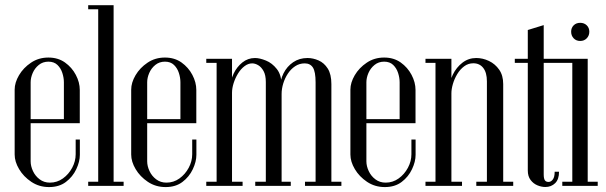

<svg xmlns="http://www.w3.org/2000/svg" viewBox="-20 -724 2361 748"><path d="M37.1 -374.8Q37.1 -402.1 54.1 -431Q71.1 -459.9 100.8 -479.8Q130.4 -499.8 168.6 -499.8Q206 -499.8 233.1 -480.6Q260.1 -461.4 275.4 -432.3Q290.8 -403.2 290.8 -373.6V-244H228.9V-403.4Q228.9 -421.1 222.9 -439.7Q217 -458.2 203.8 -471Q190.5 -483.8 168.6 -483.8Q146.8 -483.8 131.1 -471Q115.4 -458.2 107.4 -439.7Q99.4 -421.1 99.4 -403.4V-95.6Q99.4 -77 108.4 -57.6Q117.4 -38.2 134.4 -25.4Q151.4 -12.5 174.4 -12.5Q202.5 -12.5 225.1 -28.8Q247.6 -45 261.2 -70.4Q274.8 -95.8 274.8 -123.1V-180.4H291.1V-120.6Q291.1 -94.2 277.1 -64.7Q263.1 -35.1 236.8 -15.2Q210.5 4.8 171.2 4.8Q132.4 4.8 102 -15.6Q71.6 -36 54.4 -65.1Q37.1 -94.2 37.1 -122ZM68.6 -244V-260H278.2V-244Z M362.6 0V-703.8H422.6V0ZM422.6 0V-16H461.6V0ZM323.6 0V-16H362.6V0ZM323.6 -687.8V-703.8H362.6V-687.8Z M491.1 -374.8Q491.1 -402.1 508.1 -431Q525.1 -459.9 554.8 -479.8Q584.4 -499.8 622.6 -499.8Q660 -499.8 687.1 -480.6Q714.1 -461.4 729.4 -432.3Q744.8 -403.2 744.8 -373.6V-244H682.9V-403.4Q682.9 -421.1 676.9 -439.7Q671 -458.2 657.8 -471Q644.5 -483.8 622.6 -483.8Q600.8 -483.8 585.1 -471Q569.4 -458.2 561.4 -439.7Q553.4 -421.1 553.4 -403.4V-95.6Q553.4 -77 562.4 -57.6Q571.4 -38.2 588.4 -25.4Q605.4 -12.5 628.4 -12.5Q656.5 -12.5 679.1 -28.8Q701.6 -45 715.2 -70.4Q728.8 -95.8 728.8 -123.1V-180.4H745.1V-120.6Q745.1 -94.2 731.1 -64.7Q717.1 -35.1 690.8 -15.2Q664.5 4.8 625.2 4.8Q586.4 4.8 556 -15.6Q525.6 -36 508.4 -65.1Q491.1 -94.2 491.1 -122ZM522.6 -244V-260H732.2V-244Z M877.6 0V-382.9Q877.6 -410.9 890.1 -437.1Q902.5 -463.2 924.1 -480.6Q945.8 -498 973.5 -498Q991.5 -498 1015.8 -488.2Q1040.1 -478.5 1058.6 -455Q1077.1 -431.5 1077.1 -390.1V0H1015.6V-404.5Q1015.6 -431.2 1006.8 -447.2Q997.9 -463.1 985.8 -470.1Q973.6 -477.1 962.6 -477.1Q946.9 -477.1 932.6 -466.2Q918.2 -455.4 907.4 -437.8Q896.5 -420.1 890.2 -400.2Q883.9 -380.2 883.9 -362.5V0ZM823.9 0V-495H883.9V0ZM883.9 0V-16H925.1V0ZM783.6 0V-16H823.9V0ZM783.6 -479V-495H823.9V-479ZM1077.1 0V-16H1112.8V0ZM974.4 0V-16H1015.6V0ZM1070.9 0V-379.6Q1070.9 -411 1084.4 -438.1Q1097.9 -465.1 1122.1 -481.6Q1146.2 -498 1178.1 -498Q1199.5 -498 1221.1 -488.6Q1242.8 -479.1 1256.9 -456.9Q1271 -434.6 1271 -396.4V0H1209.5V-403.2Q1209.5 -444.4 1199.1 -460.8Q1188.6 -477.1 1167.1 -477.1Q1146.4 -477.1 1129.7 -465.9Q1113 -454.8 1101.4 -437.1Q1089.8 -419.5 1083.4 -398.6Q1077.1 -377.8 1077.1 -358.1V0ZM1168.2 0V-16H1209.5V0ZM1271 0V-16H1310V0Z M1345.1 -374.8Q1345.1 -402.1 1362.1 -431Q1379.1 -459.9 1408.8 -479.8Q1438.4 -499.8 1476.6 -499.8Q1514 -499.8 1541.1 -480.6Q1568.1 -461.4 1583.4 -432.3Q1598.8 -403.2 1598.8 -373.6V-244H1536.9V-403.4Q1536.9 -421.1 1530.9 -439.7Q1525 -458.2 1511.8 -471Q1498.5 -483.8 1476.6 -483.8Q1454.8 -483.8 1439.1 -471Q1423.4 -458.2 1415.4 -439.7Q1407.4 -421.1 1407.4 -403.4V-95.6Q1407.4 -77 1416.4 -57.6Q1425.4 -38.2 1442.4 -25.4Q1459.4 -12.5 1482.4 -12.5Q1510.5 -12.5 1533.1 -28.8Q1555.6 -45 1569.2 -70.4Q1582.8 -95.8 1582.8 -123.1V-180.4H1599.1V-120.6Q1599.1 -94.2 1585.1 -64.7Q1571.1 -35.1 1544.8 -15.2Q1518.5 4.8 1479.2 4.8Q1440.4 4.8 1410 -15.6Q1379.6 -36 1362.4 -65.1Q1345.1 -94.2 1345.1 -122ZM1376.6 -244V-260H1586.2V-244Z M1729.9 -43.8V-370.1Q1729.9 -404 1743.9 -432.9Q1758 -461.8 1781.7 -479.9Q1805.4 -498 1835.2 -498Q1860.9 -498 1884.9 -486.5Q1909 -475 1924.7 -452.6Q1940.4 -430.2 1940.4 -396.4V0H1876.9V-407Q1876.9 -441.2 1862.6 -459.4Q1848.4 -477.5 1824 -477.5Q1804 -477.5 1788.2 -465.6Q1772.4 -453.8 1761.3 -435.3Q1750.2 -416.9 1744.4 -396.8Q1738.6 -376.8 1738.6 -360.6V-43.8ZM1676.6 0V-495H1738.6V0ZM1738.6 0V-16H1779.9V0ZM1637.6 0V-16H1676.6V0ZM1637.6 -479V-495H1676.6V-479ZM1940.4 0V-16H1979.4V0ZM1835.6 0V-16H1876.9V0Z M2036.2 -607.1 2098.2 -626.2V-44.8Q2098.2 -28.4 2102.6 -21.8Q2107 -15.2 2116.9 -15.2Q2126.4 -15.2 2133.6 -24.6Q2140.9 -34 2140.9 -54.9H2157.9Q2157.9 -25.1 2142.7 -10.3Q2127.5 4.5 2104.5 4.5Q2089.4 4.5 2073.7 -2Q2058 -8.5 2047.1 -22.8Q2036.2 -37.1 2036.2 -60.1ZM2098.2 -479V-495H2178.9V-479ZM1985.6 -479V-495H2036.2V-479Z M2209.6 -495H2269.6V0H2209.6ZM2269.6 0V-16H2308.6V0ZM2170.6 0V-16H2209.6V0ZM2170.6 -479V-495H2209.6V-479ZM2205.1 -600.4Q2205.1 -615.5 2214.9 -625.3Q2224.8 -635.1 2240.3 -635.1Q2255.9 -635.1 2265.9 -625.3Q2275.9 -615.5 2275.9 -600.4Q2275.9 -585.2 2265.9 -574.8Q2255.9 -564.4 2240.3 -564.4Q2224.8 -564.4 2214.9 -574.8Q2205.1 -585.2 2205.1 -600.4Z"/></svg>

Font: Emberly Black
Style: Regular
Weight: 900
Designer: Rajesh Rajput
Foundry: Rajesh Rajput
Version: Version 1.000